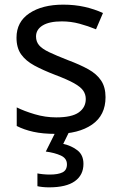

<svg xmlns="http://www.w3.org/2000/svg" viewBox="-20 -566 519 826"><path d="M434 -148Q434 -70 376 -30Q318 10 220 10Q164 10 123.5 1Q83 -8 52 -24V-104Q84 -88 129.5 -74.5Q175 -61 222 -61Q289 -61 319 -82.5Q349 -104 349 -140Q349 -160 338 -176Q327 -192 298.5 -208Q270 -224 217 -244Q165 -264 128 -284Q91 -304 71 -332Q51 -360 51 -404Q51 -472 106.5 -509Q162 -546 252 -546Q301 -546 343.5 -536.5Q386 -527 423 -510L393 -440Q359 -454 322 -464Q285 -474 246 -474Q192 -474 163.5 -456.5Q135 -439 135 -409Q135 -387 148 -371.5Q161 -356 191.5 -341.5Q222 -327 273 -307Q324 -288 360 -268Q396 -248 415 -219.5Q434 -191 434 -148ZM339 139Q339 187 302 213.5Q265 240 191 240Q176 240 162.5 238.5Q149 237 141 235V180Q150 182 165 183.5Q180 185 194 185Q230 185 249 175.5Q268 166 268 141Q268 115 241.5 103Q215 91 177 86L220 0H278L252 53Q288 61 313.5 81Q339 101 339 139Z"/></svg>

Font: Noto Sans Kawi
Style: Regular
Weight: 400
Designer: Fadhl Haqq
Version: Version 1.000